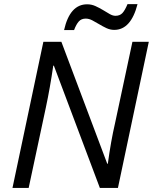

<svg xmlns="http://www.w3.org/2000/svg" viewBox="-20 -918 747 938"><path d="M556.2 0H467.8L243.2 -597.2H240.2Q224.6 -489.3 204.1 -393.1L120.1 0H41L191.9 -713.9H279.8L503.9 -118.2H506.8Q521.5 -227.5 542 -315.9L627 -713.9H707ZM538.1 -772Q518.6 -772 500.2 -780.5Q481.9 -789.1 464.6 -799.6Q447.3 -810.1 430.9 -818.6Q414.6 -827.1 398.9 -827.1Q377.4 -827.1 365 -813.2Q352.5 -799.3 341.8 -771H293Q321.3 -897 405.8 -897Q427.2 -897 446.5 -888.2Q465.8 -879.4 483.2 -868.9Q500.5 -858.4 515.6 -849.6Q530.8 -840.8 543.9 -840.8Q565.4 -840.8 577.9 -854Q590.3 -867.2 603 -897.9H651.9Q619.6 -772 538.1 -772Z"/></svg>

Font: CAA NEO Sans
Style: Italic
Weight: 400
Italic angle: -12°
Version: Version 1.10